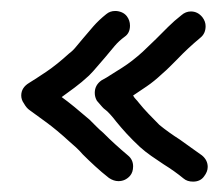

<svg xmlns="http://www.w3.org/2000/svg" viewBox="-20 -327 406 357"><path d="M355.5 -38.1Q366.2 -29.3 366.2 -16.6Q366.2 -7.8 359.4 1Q352.5 10.7 338.9 10.7Q328.1 10.7 321.3 4.9Q304.7 -8.8 284.2 -21.5Q272.5 -29.3 261.2 -37.1Q250 -44.9 240.2 -53.7Q226.6 -66.4 215.8 -78.1Q205.1 -89.8 196.3 -100.6Q190.4 -108.4 184.6 -114.7Q178.7 -121.1 175.8 -123Q172.9 -125 169.9 -128.4Q167 -131.8 160.2 -139.6Q156.2 -146.5 156.2 -154.3Q156.2 -168.9 168.9 -177.7L177.7 -182.6Q190.4 -190.4 208 -201.7Q225.6 -212.9 245.1 -230.5Q251 -236.3 257.3 -242.2Q263.7 -248 270.5 -254.9Q281.2 -265.6 292.5 -276.9Q303.7 -288.1 317.4 -298.8Q325.2 -305.7 335 -305.7Q347.7 -305.7 356.4 -294.9Q362.3 -287.1 362.3 -278.3Q362.3 -264.6 352.5 -256.8Q329.1 -237.3 309.6 -216.8Q301.8 -209 295.4 -202.6Q289.1 -196.3 281.2 -189.5Q266.6 -175.8 252.9 -166.5Q239.3 -157.2 227.5 -149.4Q229.5 -145.5 232.4 -142.6Q235.4 -139.6 238.3 -135.7Q246.1 -126 255.9 -115.7Q265.6 -105.5 276.4 -94.7Q293 -81.1 314.5 -67.4Q325.2 -59.6 335 -52.7Q344.7 -45.9 355.5 -38.1ZM217.8 -38.1Q227.5 -30.3 227.5 -17.6Q227.5 -6.8 221.7 0Q212.9 9.8 200.2 9.8Q191.4 9.8 182.6 3.9Q168.9 -6.8 156.7 -18.1Q144.5 -29.3 133.8 -40Q127.9 -46.9 121.6 -52.7Q115.2 -58.6 109.4 -63.5Q85 -85.9 65.4 -100.1Q45.9 -114.3 35.2 -122.1Q29.3 -126 24.4 -134.8Q19.5 -141.6 19.5 -149.4Q19.5 -164.1 34.2 -172.9Q46.9 -180.7 66.4 -193.8Q85.9 -207 108.4 -227.5Q115.2 -232.4 121.1 -239.7Q127 -247.1 133.8 -254.9Q143.6 -266.6 153.8 -278.3Q164.1 -290 177.7 -300.8Q184.6 -306.6 194.3 -306.6Q200.2 -306.6 206.1 -304.2Q211.9 -301.8 215.8 -296.9Q221.7 -289.1 221.7 -279.3Q221.7 -265.6 211.9 -258.8Q201.2 -251 192.9 -241.2Q184.6 -231.4 175.8 -220.7Q168 -211.9 160.6 -203.1Q153.3 -194.3 145.5 -186.5Q131.8 -173.8 118.7 -164.1Q105.5 -154.3 94.7 -146.5Q105.5 -138.7 118.7 -127.9Q131.8 -117.2 146.5 -104.5Q152.3 -98.6 158.7 -92.3Q165 -85.9 171.9 -80.1Q182.6 -69.3 193.8 -59.1Q205.1 -48.8 217.8 -38.1Z"/></svg>

Font: Coming Soon
Style: Regular
Weight: 400
Designer: Dathan Boardman
Foundry: Open Window
Version: Version 1.000